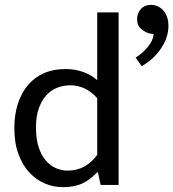

<svg xmlns="http://www.w3.org/2000/svg" viewBox="-20 -761 713 790"><path d="M380 -710H468V0H394L383 -52H380Q349 -20 317.5 -5.5Q286 9 238 9Q200 9 164.5 -6Q129 -21 101 -51Q73 -81 56 -126.5Q39 -172 39 -234Q39 -289 53.5 -334Q68 -379 95 -411Q122 -443 161 -460Q200 -477 250 -477Q287 -477 320.5 -465.5Q354 -454 380 -431ZM380 -357Q333 -410 269 -410Q242 -410 216.5 -400.5Q191 -391 171.5 -370Q152 -349 140 -316Q128 -283 128 -237Q128 -189 139 -155.5Q150 -122 168.5 -100.5Q187 -79 210.5 -69Q234 -59 258 -59Q333 -59 380 -124ZM594 -624Q579 -627 561.5 -641.5Q544 -656 544 -682Q544 -706 559.5 -723.5Q575 -741 603 -741Q615 -741 627 -736Q639 -731 649.5 -720.5Q660 -710 666.5 -693.5Q673 -677 673 -653Q673 -630 665 -606.5Q657 -583 642 -561Q627 -539 607 -520.5Q587 -502 563 -489L538 -524Q566 -541 588 -567.5Q610 -594 612 -620Z"/></svg>

Font: Mukta Malar
Style: Regular
Weight: 400
Designer: Aadarsh Rajan, Girish Dalvi, Yashodeep Gholap
Foundry: Ek Type
Version: Version 2.538;PS 1.000;hotconv 16.6.51;makeotf.lib2.5.65220;